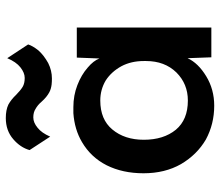

<svg xmlns="http://www.w3.org/2000/svg" viewBox="-68 -673 751 655"><g transform="rotate(-90 307.5 -345.5)"><path d="M159.2 -18.6Q107.4 -48.8 75.2 -103.5Q43.9 -158.2 43.9 -231.4Q43.9 -302.7 71.3 -357.4Q98.6 -411.1 150.4 -441.4Q193.4 -466.8 249 -470.7Q259.8 -470.7 269.5 -470.7Q309.6 -470.7 344.7 -457Q379.9 -443.4 404.3 -421.9Q427.7 -402.3 435.5 -381.8Q436.5 -407.2 438.5 -459Q463.9 -459 541 -459Q541 -344.7 541 0Q515.6 0 439.5 0Q438.5 -20.5 436.5 -81.1Q419.9 -44.9 375 -17.6Q330.1 9.8 274.4 9.8Q211.9 9.8 159.2 -18.6ZM387.7 -119.1Q426.8 -159.2 426.8 -222.7Q426.8 -225.6 426.8 -230.5Q426.8 -273.4 409.2 -306.6Q390.6 -340.8 360.4 -360.4Q329.1 -378.9 292 -378.9Q227.5 -378.9 193.4 -337.9Q158.2 -295.9 158.2 -230.5Q158.2 -163.1 192.4 -121.1Q226.6 -80.1 292 -80.1Q348.6 -80.1 387.7 -119.1ZM320.3 -552.7Q303.7 -561.5 288.1 -579.1Q276.4 -592.8 263.7 -599.6Q252 -607.4 234.4 -607.4Q216.8 -607.4 199.2 -592.8Q181.6 -579.1 168.9 -549.8Q153.3 -573.2 123 -620.1Q131.8 -651.4 160.2 -675.8Q189.5 -701.2 232.4 -701.2Q259.8 -701.2 278.3 -692.4Q295.9 -682.6 311.5 -666Q326.2 -651.4 338.9 -643.6Q350.6 -636.7 369.1 -636.7Q386.7 -636.7 405.3 -651.4Q423.8 -666 436.5 -696.3Q452.1 -671.9 483.4 -625Q478.5 -609.4 462.9 -589.8Q446.3 -571.3 419.9 -556.6Q394.5 -543.9 367.2 -543.9Q356.4 -543.9 346.7 -544.9Q331.1 -546.9 320.3 -552.7Z"/></g></svg>

Font: Alata=Ham
Style: Regular
Weight: 400
Designer: Spyros Zevelakis, Eben Sorkin
Version: Version 1.004